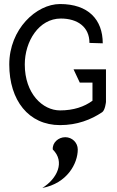

<svg xmlns="http://www.w3.org/2000/svg" viewBox="-20 -610 580 953"><path d="M366 132C366 98 338 71 304 71C270 71 239 98 242 132C304 193 264 277 190 323C313 300 366 202 366 132ZM506 -266H345L376 -200H439V-110C398 -80 345 -62 278 -62C192 -62 103 -145 103 -290C103 -405 173 -518 282 -518C364 -518 424 -477 424 -397L490 -395C490 -513 418 -590 278 -590C160 -590 26 -465 26 -290C26 -112 122 11 278 11C363 11 432 -16 487 -53C502 -63 506 -104 506 -104Z"/></svg>

Font: Charger
Style: Regular
Weight: 400
Designer: Jasper
Foundry: Cannot Into Space Fonts
Version: Version 0.98